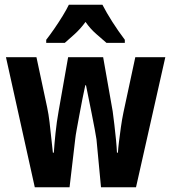

<svg xmlns="http://www.w3.org/2000/svg" viewBox="-20 -786 719 806"><path d="M385 -201Q383 -215 377.5 -244.5Q372 -274 365 -309Q358 -344 351.5 -376Q345 -408 341 -428H338Q333 -406 326.5 -373Q320 -340 313.5 -305Q307 -270 302 -242.5Q297 -215 296 -204L272 0H126L5 -546H133L178 -335Q184 -307 188 -273Q192 -239 195.5 -205Q199 -171 202 -145H206Q208 -178 213 -226.5Q218 -275 226 -319L266 -546H413L453 -319Q456 -296 460 -263.5Q464 -231 467 -199Q470 -167 471 -145H475Q476 -163 479.5 -191.5Q483 -220 487.5 -252Q492 -284 498 -313L548 -546H674L551 0H404ZM410 -766Q427 -733 451.5 -694.5Q476 -656 504 -619V-606H427Q410 -621 384.5 -643Q359 -665 339 -694Q318 -665 292.5 -642Q267 -619 252 -606H174V-619Q189 -638 208 -665.5Q227 -693 243.5 -720Q260 -747 269 -766Z"/></svg>

Font: Noto Sans Gujarati ExtraCondensed
Style: Bold
Weight: 700
Width: 2
Designer: Jelle Bosma - Monotype Design Team, Universal Thirst
Foundry: Monotype Imaging Inc.
Version: Version 2.106; ttfautohint (v1.8.4.7-5d5b)